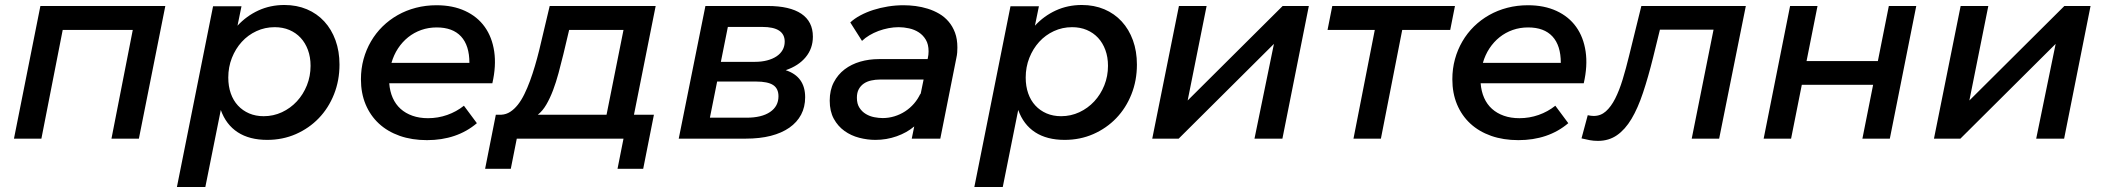

<svg xmlns="http://www.w3.org/2000/svg" viewBox="-20 -556 8439 770"><path d="M36 0 142 -532H643L537 0H427L512.5 -436H231.5L146 0Z M1120.5 -536Q1170 -536 1210.8 -518.8Q1251.5 -501.5 1280.5 -470Q1309.5 -438.5 1325.5 -394.5Q1341.5 -350.5 1341.5 -297Q1341.5 -233 1319.5 -177.8Q1297.5 -122.5 1258.5 -82Q1219.5 -41.5 1166.5 -18.2Q1113.5 5 1051.5 5Q980.5 5 933.5 -25.5Q886.5 -56 865.5 -115L803.5 194H689.5L834.5 -531H948.5L932.5 -453Q968.5 -492 1016.2 -514Q1064 -536 1120.5 -536ZM1081.5 -447Q1042.5 -447 1008.5 -431.2Q974.5 -415.5 949.5 -388Q924.5 -360.5 910 -323.8Q895.5 -287 895.5 -245Q895.5 -210 905.5 -181.5Q915.5 -153 934.2 -132.8Q953 -112.5 979.2 -101.2Q1005.5 -90 1037.5 -90Q1076.5 -90 1110.8 -106Q1145 -122 1170.5 -149.5Q1196 -177 1210.8 -213.8Q1225.5 -250.5 1225.5 -292Q1225.5 -327 1215 -355.5Q1204.5 -384 1185.8 -404.2Q1167 -424.5 1140.5 -435.8Q1114 -447 1081.5 -447Z M1692.5 6Q1632 6 1583 -11.2Q1534 -28.5 1499.5 -60.5Q1465 -92.5 1446.2 -137.5Q1427.5 -182.5 1427.5 -238Q1427.5 -280.5 1438 -318.8Q1448.5 -357 1467.8 -390Q1487 -423 1514.2 -449.8Q1541.5 -476.5 1575 -495.5Q1608.5 -514.5 1648 -524.8Q1687.5 -535 1730.5 -535Q1796 -535 1845.2 -512.2Q1894.5 -489.5 1924 -448.2Q1953.5 -407 1962 -349.5Q1970.5 -292 1954.5 -222H1541Q1543.5 -189.5 1555 -163.5Q1566.5 -137.5 1586.5 -119.5Q1606.5 -101.5 1634.2 -91.8Q1662 -82 1696.5 -82Q1736.5 -82 1773.5 -95Q1810.5 -108 1840.5 -132L1892.5 -62Q1852.5 -28 1802.2 -11Q1752 6 1692.5 6ZM1731.5 -446Q1698.5 -446 1669.5 -435.8Q1640.5 -425.5 1617 -406.8Q1593.5 -388 1576.2 -361.8Q1559 -335.5 1550 -304H1862.5Q1862.5 -373.5 1829 -409.8Q1795.5 -446 1731.5 -446Z M1925.5 121 1968.5 -96H1991Q2010 -97 2026.2 -107.5Q2042.5 -118 2056.8 -136Q2071 -154 2083 -178.5Q2095 -203 2105.5 -231.5Q2116 -260 2125.2 -291.2Q2134.5 -322.5 2142.5 -355L2184.5 -532H2609.5L2522.5 -96H2602.5L2559.5 121H2456.5L2480.5 0H2052.5L2028.5 121ZM2239.5 -339Q2230 -300 2220 -263Q2210 -226 2198 -194.2Q2186 -162.5 2171.2 -137Q2156.5 -111.5 2137 -96H2412.5L2480.5 -436H2262.5Z M2702 0 2809 -532H3059Q3147.5 -532 3193.8 -500.8Q3240 -469.5 3240 -409Q3240 -361.5 3211.2 -326.8Q3182.5 -292 3131 -274.5Q3209 -249 3209 -166Q3209 -127 3192.8 -96.2Q3176.5 -65.5 3145.8 -44Q3115 -22.5 3071 -11.2Q3027 0 2971 0ZM2827 -84H2974Q3034.5 -84 3068.2 -106.8Q3102 -129.5 3102 -170Q3102 -201 3080.5 -215Q3059 -229 3012 -229H2856ZM2871 -308H3008Q3034.5 -308 3056.5 -313.8Q3078.5 -319.5 3094.2 -330Q3110 -340.5 3118.5 -355.5Q3127 -370.5 3127 -389Q3127 -448 3037 -448H2899Z M3636.5 0 3646.5 -49Q3617 -24 3576.2 -9.5Q3535.5 5 3490.5 5Q3458.5 5 3425.8 -3.5Q3393 -12 3366.8 -30.8Q3340.5 -49.5 3324 -79.5Q3307.5 -109.5 3307.5 -152.5Q3307.5 -194.5 3323.8 -225.8Q3340 -257 3367.2 -277.8Q3394.5 -298.5 3430 -308.8Q3465.5 -319 3504.5 -319H3700L3701 -323Q3704 -336.5 3704 -350Q3704 -378 3693 -396.5Q3682 -415 3664.8 -426.2Q3647.5 -437.5 3626 -442.2Q3604.5 -447 3584 -447Q3564 -447 3543.2 -443Q3522.5 -439 3503 -431.8Q3483.5 -424.5 3466.8 -414.5Q3450 -404.5 3437 -392L3390 -466Q3406.5 -481.5 3430.2 -494.2Q3454 -507 3482 -516Q3510 -525 3541 -530Q3572 -535 3603.5 -535Q3627 -535 3652 -531.8Q3677 -528.5 3701 -521Q3725 -513.5 3746.5 -501Q3768 -488.5 3784.2 -469.5Q3800.5 -450.5 3810 -425Q3819.5 -399.5 3819.5 -365.5Q3819.5 -356.5 3818.8 -345.8Q3818 -335 3815.5 -324L3751 0ZM3520 -82.5Q3544 -82.5 3567 -89.5Q3590 -96.5 3610 -109.5Q3630 -122.5 3645.8 -140.8Q3661.5 -159 3671.5 -181V-176L3684 -237H3509.5Q3490.5 -237 3473.8 -233.2Q3457 -229.5 3444.2 -220.8Q3431.5 -212 3424 -198.2Q3416.5 -184.5 3416.5 -164Q3416.5 -139.5 3426.8 -123.8Q3437 -108 3452.5 -98.8Q3468 -89.5 3486.2 -86Q3504.5 -82.5 3520 -82.5Z M4318.5 -536Q4368 -536 4408.8 -518.8Q4449.5 -501.5 4478.5 -470Q4507.5 -438.5 4523.5 -394.5Q4539.5 -350.5 4539.5 -297Q4539.5 -233 4517.5 -177.8Q4495.5 -122.5 4456.5 -82Q4417.5 -41.5 4364.5 -18.2Q4311.5 5 4249.5 5Q4178.5 5 4131.5 -25.5Q4084.5 -56 4063.5 -115L4001.5 194H3887.5L4032.5 -531H4146.5L4130.5 -453Q4166.5 -492 4214.2 -514Q4262 -536 4318.5 -536ZM4279.5 -447Q4240.5 -447 4206.5 -431.2Q4172.5 -415.5 4147.5 -388Q4122.5 -360.5 4108 -323.8Q4093.5 -287 4093.5 -245Q4093.5 -210 4103.5 -181.5Q4113.5 -153 4132.2 -132.8Q4151 -112.5 4177.2 -101.2Q4203.5 -90 4235.5 -90Q4274.5 -90 4308.8 -106Q4343 -122 4368.5 -149.5Q4394 -177 4408.8 -213.8Q4423.5 -250.5 4423.5 -292Q4423.5 -327 4413 -355.5Q4402.5 -384 4383.8 -404.2Q4365 -424.5 4338.5 -435.8Q4312 -447 4279.5 -447Z M4601 0 4708 -532H4819L4743 -153L5124 -532H5229L5123 0H5011L5089 -380L4707 0Z M5408 0 5493.5 -436H5304L5323 -532H5815L5796 -436H5603.5L5518 0Z M6069.5 6Q6009 6 5960 -11.2Q5911 -28.5 5876.5 -60.5Q5842 -92.5 5823.2 -137.5Q5804.5 -182.5 5804.5 -238Q5804.5 -280.5 5815 -318.8Q5825.5 -357 5844.8 -390Q5864 -423 5891.2 -449.8Q5918.5 -476.5 5952 -495.5Q5985.5 -514.5 6025 -524.8Q6064.5 -535 6107.5 -535Q6173 -535 6222.2 -512.2Q6271.5 -489.5 6301 -448.2Q6330.5 -407 6339 -349.5Q6347.5 -292 6331.5 -222H5918Q5920.5 -189.5 5932 -163.5Q5943.5 -137.5 5963.5 -119.5Q5983.5 -101.5 6011.2 -91.8Q6039 -82 6073.5 -82Q6113.5 -82 6150.5 -95Q6187.5 -108 6217.5 -132L6269.5 -62Q6229.5 -28 6179.2 -11Q6129 6 6069.5 6ZM6108.5 -446Q6075.5 -446 6046.5 -435.8Q6017.5 -425.5 5994 -406.8Q5970.5 -388 5953.2 -361.8Q5936 -335.5 5927 -304H6239.5Q6239.5 -373.5 6206 -409.8Q6172.5 -446 6108.5 -446Z M6347.5 -94Q6361 -91 6371.5 -91Q6399.5 -91 6420.2 -109.5Q6441 -128 6457.5 -160.5Q6474 -193 6487.5 -237.2Q6501 -281.5 6513.5 -333L6562.5 -532H6981.5L6874.5 0H6764.5L6852 -437H6637L6609.5 -325Q6590 -246.5 6569.2 -184.2Q6548.5 -122 6523 -79.2Q6497.5 -36.5 6464.8 -13.8Q6432 9 6388.5 9Q6371 9 6355.8 6.2Q6340.5 3.5 6322.5 -1Z M7053 0 7159 -532H7269L7225 -311H7511L7555 -532H7665L7559 0H7449L7492 -216H7206L7163 0Z M7736 0 7843 -532H7954L7878 -153L8259 -532H8364L8258 0H8146L8224 -380L7842 0Z"/></svg>

Font: Argentum Sans
Style: Italic
Weight: 400
Italic angle: -11.3099°
Designer: Julieta Ulanovsky, Owen Earl, Rasmus Andersson, Cristiano Sobral
Foundry: The Argentum Sans Project Authors
Version: Version 3.131; ttfautohint (v1.8.4.7-5d5b-dirty)